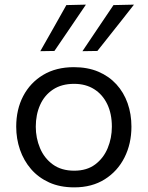

<svg xmlns="http://www.w3.org/2000/svg" viewBox="-20 -798 638 829"><path d="M300.5 11Q239 11 192.2 -10.2Q145.5 -31.5 114 -68Q82.5 -104.5 66.2 -151.8Q50 -199 50 -251Q50 -325.5 80.2 -383.2Q110.5 -441 166.2 -474.5Q222 -508 299 -508Q358.5 -508 404.5 -488.5Q450.5 -469 482.5 -434Q514.5 -399 531 -352.2Q547.5 -305.5 547.5 -251Q547.5 -177.5 517.5 -118Q487.5 -58.5 432.2 -23.8Q377 11 300.5 11ZM300.5 -61Q355 -61 391 -88Q427 -115 445 -158.5Q463 -202 463 -251Q463 -307 443 -348.5Q423 -390 386.5 -413Q350 -436 300 -436Q246 -436 209 -411.5Q172 -387 153.2 -345Q134.5 -303 134.5 -251Q134.5 -202 152.8 -158.5Q171 -115 208 -88Q245 -61 300.5 -61ZM336 -577Q369.5 -627 403.2 -677Q437 -727 470 -776L558.5 -778Q532 -744 505.5 -710.5Q479 -677 452.8 -644Q426.5 -611 400.5 -578ZM154 -577Q183 -627.5 210.8 -677Q238.5 -726.5 266.5 -776L351 -778Q328 -744 305.2 -710.5Q282.5 -677 260 -644Q237.5 -611 215 -578Z"/></svg>

Font: Commissioner Thin
Style: Regular
Weight: 400
Version: Version 1.000